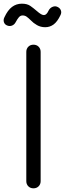

<svg xmlns="http://www.w3.org/2000/svg" viewBox="-43 -1024 353 1044"><path d="M139 0Q122 0 111 -11Q100 -22 100 -39V-742Q100 -759 111 -770Q122 -781 139 -781Q156 -781 167 -770Q178 -759 178 -742V-39Q178 -22 167 -11Q156 0 139 0ZM203 -876Q178 -876 158 -887.5Q138 -899 125 -913Q111 -927 101.5 -933.5Q92 -940 80 -940Q68 -940 59.5 -930Q51 -920 42 -903Q35 -890 22.5 -885Q10 -880 -3 -885Q-17 -890 -21.5 -903Q-26 -916 -19 -930Q-1 -969 22.5 -986.5Q46 -1004 76 -1004Q105 -1004 122.5 -991.5Q140 -979 155 -966Q171 -952 180 -947Q189 -942 196 -942Q210 -942 221 -966Q228 -980 241 -986Q254 -992 266 -988Q282 -982 287.5 -969Q293 -956 286 -942Q269 -906 248.5 -891Q228 -876 203 -876Z"/></svg>

Font: Comfortaa
Style: Regular
Weight: 400
Designer: Johan Aakerlund
Foundry: Johan Aakerlund
Version: Version 3.104; ttfautohint (v1.8.1.43-b0c9)